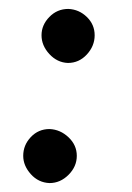

<svg xmlns="http://www.w3.org/2000/svg" viewBox="-20 -398 295 430"><path d="M91 12Q66 11 49 -8Q32 -27 32 -49Q32 -73 49 -91Q66 -109 91 -109Q115 -108 133.5 -90.5Q152 -73 152 -49Q152 -25 133.5 -6.5Q115 12 91 12ZM132 -257Q108 -258 90.5 -277Q73 -296 73 -319Q73 -342 90.5 -360Q108 -378 133 -378Q157 -377 174.5 -360Q192 -343 192 -319Q192 -295 174.5 -276Q157 -257 132 -257Z"/></svg>

Font: Edu NSW ACT Foundation SemiBold
Style: Regular
Weight: 600
Version: Version 1.003